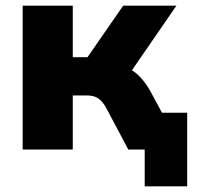

<svg xmlns="http://www.w3.org/2000/svg" viewBox="-20 -528 704 678"><path d="M60 0V-508H237V-326H289L415 -508H603L446 -280Q466 -267 482.5 -247.5Q499 -228 512 -204L552 -130H641V130H491V0H433L355 -147Q341 -172 325.5 -181.5Q310 -191 287 -191H237V0Z"/></svg>

Font: Mulish Black
Style: Regular
Weight: 900
Designer: Vernon Adams
Foundry: Vernon Adams
Version: Version 3.603; ttfautohint (v1.8.3)